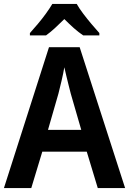

<svg xmlns="http://www.w3.org/2000/svg" viewBox="-20 -956 657 976"><path d="M477 0 421 -185H195L139 0H0L229 -716H385L616 0ZM340 -479Q336 -495 329.5 -520Q323 -545 317 -571Q311 -597 307 -614Q302 -584 293 -545.5Q284 -507 277 -480L224 -296H393ZM370 -936Q383 -913 403 -886.5Q423 -860 445 -834Q467 -808 485 -788V-776H403Q379 -792 355.5 -813Q332 -834 307 -859Q282 -834 259 -813Q236 -792 214 -776H132V-788Q150 -808 172 -834Q194 -860 213.5 -887Q233 -914 246 -936Z"/></svg>

Font: Noto Sans Bengali SemiCondensed SemiBold
Style: Regular
Weight: 600
Width: 4
Designer: Joana Ranito - Universal Thirst; Jelle Bosma - Monotype Design Team
Foundry: Universal Thirst ehf.
Version: Version 3.000; ttfautohint (v1.8.4.7-5d5b)